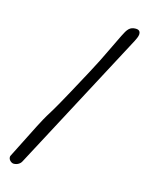

<svg xmlns="http://www.w3.org/2000/svg" viewBox="-125 -910 781 1007"><g transform="rotate(15 265.0 -406.0)"><path d="M23 -18C21 -15 21 -12 21 -9C21 6 37 19 49 19C68 19 84 9 91 -5L496 -768C501 -777 510 -797 510 -807C510 -815 509 -831 485 -831C453 -831 441 -815 421 -774C337 -602 366 -653 241 -423C112 -186 204 -380 23 -18Z"/></g></svg>

Font: Life Savers
Style: Bold
Weight: 700
Designer: Pablo Impallari, Rodrigo Fuenzalida, Brenda Gallo
Foundry: Pablo Impallari, Rodrigo Fuenzalida, Brenda Gallo
Version: Version 3.000